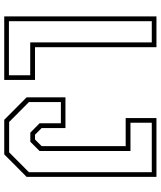

<svg xmlns="http://www.w3.org/2000/svg" viewBox="52 -792 740 883"><g transform="rotate(90 421.5 -350.0)"><path d="M55 0V-700H196.5V-141.5H347V0ZM77 -21.5H325.5V-119.5H174.5V-678.5H77ZM530.5 0 427 -103V-281.5H568.5V-172L599 -141.5H621L651.5 -172V-558.5H522.5V-700H793V-103L689.5 0ZM540.5 -22.5H680L771.5 -113.5V-678.5H544V-580.5H674V-162.5L631.5 -120H589.5L546.5 -162.5V-260.5H449V-113.5Z"/></g></svg>

Font: Tourney Condensed ExtraLight
Style: Regular
Weight: 200
Width: 3
Designer: Tyler Finck
Foundry: Etcetera Type Co
Version: Version 1.010; ttfautohint (v1.8.3)